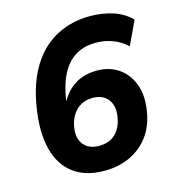

<svg xmlns="http://www.w3.org/2000/svg" viewBox="-108 -808 833 911"><g transform="rotate(-15 308.5 -352.5)"><path d="M295 11Q202 11 143 -33Q84 -77 62.5 -160.5Q41 -244 60 -363Q79 -481 128 -559.5Q177 -638 251 -677Q325 -716 417 -716Q476 -716 528.5 -699Q581 -682 617 -645L562 -529Q529 -559 490.5 -573Q452 -587 409 -587Q327 -587 276 -534Q225 -481 206 -372L196 -307H183Q206 -378 256.5 -418Q307 -458 380 -458Q442 -458 486.5 -427.5Q531 -397 552 -342Q573 -287 561 -212Q550 -140 513 -90.5Q476 -41 420 -15Q364 11 295 11ZM299 -110Q352 -110 381.5 -140Q411 -170 419 -219Q428 -274 402.5 -306Q377 -338 328 -338Q279 -338 247.5 -307Q216 -276 208 -227Q199 -173 224.5 -141.5Q250 -110 299 -110Z"/></g></svg>

Font: Mulish ExtraLight ExtraBold
Style: Italic
Weight: 800
Italic angle: -9°
Version: Version 3.603